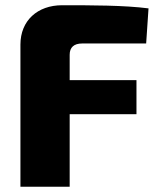

<svg xmlns="http://www.w3.org/2000/svg" viewBox="-20 -713 605 733"><path d="M294 -547H538L547 -681C454 -693 327 -693 217 -693C123 -693 58 -634 58 -543V0H246V-277H501V-407H246V-504C246 -532 262 -547 294 -547Z"/></svg>

Font: Exo 2 Extra Bold
Style: Regular
Weight: 800
Designer: Natanael Gama
Version: Version 1.001;PS 001.001;hotconv 1.0.88;makeotf.lib2.5.64775